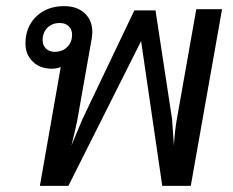

<svg xmlns="http://www.w3.org/2000/svg" viewBox="-20 -606 760 626"><path d="M704 -576 602 0H509L440 -472L203 0H110L178 -387Q163 -382 148 -382Q111 -382 87 -405Q63 -428 63 -464Q63 -518 98 -552Q133 -586 189 -586Q231 -586 256 -563Q281 -540 281 -501Q281 -494 279 -480L232 -214Q225 -180 213 -132L249 -218L418 -572H487L541 -218L547 -132Q550 -180 556 -214L620 -576ZM215 -493Q215 -510 204 -520.5Q193 -531 175 -531Q150 -531 134.5 -515.5Q119 -500 119 -475Q119 -458 130 -447.5Q141 -437 158 -437Q183 -437 199 -452.5Q215 -468 215 -493Z"/></svg>

Font: Sarabun
Style: Italic
Weight: 400
Italic angle: -10°
Designer: Suppakit Chalermlarp | Katatrad Co.,Ltd.
Foundry: Cadson Demak Co.,Ltd.
Version: Version 1.000; ttfautohint (v1.6)